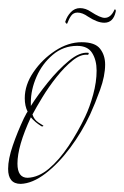

<svg xmlns="http://www.w3.org/2000/svg" viewBox="-22 -440 305 473"><path d="M29 13Q-2 13 -2 -24Q-2 -48 9.5 -81.5Q21 -115 37 -149Q39 -152 41 -156.5Q43 -161 46 -165Q39 -179 39 -198Q39 -231 60.5 -262.5Q82 -294 114 -315Q146 -336 179 -336Q212 -336 224.5 -320Q237 -304 237 -281Q237 -253 224.5 -218.5Q212 -184 200 -158Q180 -115 151 -76Q122 -37 90 -12.5Q58 12 29 13ZM46 -2Q73 -3 98.5 -24.5Q124 -46 147 -80.5Q170 -115 188 -153Q199 -176 207.5 -207Q216 -238 216 -266Q216 -292 205 -309.5Q194 -327 168 -327Q134 -327 108 -305Q82 -283 68 -251Q54 -219 54 -188V-179Q71 -206 96 -237Q121 -268 147.5 -290Q174 -312 195 -310Q197 -310 196.5 -307.5Q196 -305 194 -305Q177 -307 157 -291Q137 -275 117.5 -250.5Q98 -226 82.5 -200.5Q67 -175 58 -158Q62 -145 73 -138L84 -131Q86 -130 84 -129Q82 -128 80 -129Q72 -134 65.5 -139.5Q59 -145 54 -151Q21 -80 21 -37Q21 -2 46 -2ZM144 -383Q143 -380 140.5 -383Q138 -386 139 -387Q143 -400 152.5 -410Q162 -420 175 -420Q189 -420 202 -411Q225 -396 236 -396Q251 -396 260 -416Q261 -418 262.5 -416Q264 -414 263 -411Q257 -384 235 -384Q218 -384 195 -399Q181 -409 169 -409Q159 -409 153.5 -401.5Q148 -394 144 -383Z"/></svg>

Font: Explora
Style: Regular
Weight: 400
Designer: Robert E. Leuschke
Foundry: Robert E. Leuschke
Version: Version 1.010